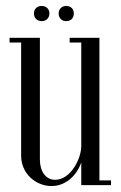

<svg xmlns="http://www.w3.org/2000/svg" viewBox="-20 -622 405 645"><path d="M94 -577C94 -561 105 -551 120 -551C135 -551 146 -561 146 -577C146 -592 135 -602 120 -602C105 -602 94 -592 94 -577ZM177 -577C177 -561 188 -551 202 -551C218 -551 228 -561 228 -577C228 -592 218 -602 202 -602C188 -602 177 -592 177 -577ZM353 -16H314V-495H214V-479H253V-131C253 -90 218 -18 165 -18C134 -18 114 -46 114 -86V-495H12V-479H51V-99C51 -38 101 3 153 3C200 3 237 -31 253 -76V0H353Z"/></svg>

Font: Emberly
Style: Regular
Weight: 400
Designer: Rajesh Rajput
Foundry: Rajesh Rajput
Version: Version 1.000